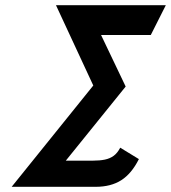

<svg xmlns="http://www.w3.org/2000/svg" viewBox="-20 -721 660 741"><path d="M339 -101H234L465 -387L370 -586H562L620 -701H196L340 -391L25 0H349Q408 0 448 -25.5Q488 -51 516 -107L444 -151Q433 -130 418.5 -119.5Q404 -109 384.5 -105Q365 -101 339 -101Z"/></svg>

Font: Advent Pro
Style: Italic
Weight: 400
Italic angle: -12°
Designer: VivaRado, Andreas Kalpakidis
Foundry: VivaRado, Andreas Kalpakidis
Version: Version 3.000